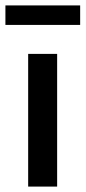

<svg xmlns="http://www.w3.org/2000/svg" viewBox="-29 -689 316 709"><path d="M-9 -669V-597H267V-669ZM75 -490V0H182V-490Z"/></svg>

Font: Cambridge Sans Medium
Style: Regular
Weight: 500
Version: Version 2.020;PS 002.020;hotconv 1.0.88;makeotf.lib2.5.64775